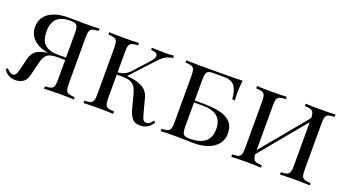

<svg xmlns="http://www.w3.org/2000/svg" viewBox="-62 -1071 2770 1548"><g transform="rotate(20 1323.5 -297.0)"><path d="M508.8 -502V-106Q508.8 -68.4 514.9 -51.3Q521 -34.2 537.4 -27.8Q553.7 -21.5 589.8 -20V0Q547.9 -2.9 461.9 -2.9Q381.8 -2.9 335 0V-20Q371.1 -21.5 387.5 -27.8Q403.8 -34.2 409.9 -51.3Q416 -68.4 416 -106V-275.9H349.1Q313 -275.9 289.6 -268.8Q266.1 -261.7 250.2 -241.9Q234.4 -222.2 225.1 -184.1L194.8 -62Q175.8 14.2 91.8 14.2Q57.6 14.2 33.4 -0.2Q9.3 -14.6 -9.8 -42L3.9 -55.2Q34.2 -21 59.1 -21Q74.2 -21 83.5 -35.4Q92.8 -49.8 101.1 -85L122.1 -172.9Q130.9 -209 148.4 -230.7Q166 -252.4 190.9 -263.4Q215.8 -274.4 251 -279.8Q263.7 -281.7 270 -282.2Q205.6 -291.5 166.7 -317.6Q127.9 -343.8 112.1 -376.7Q96.2 -409.7 96.2 -442.9Q96.2 -494.1 122.8 -531Q149.4 -567.9 201.2 -587.4Q252.9 -606.9 327.1 -606.9L366.7 -606.4Q450.2 -605 467.8 -605Q547.9 -605 589.8 -607.9V-587.9Q553.2 -586.4 537.1 -580.3Q521 -574.2 514.9 -557.1Q508.8 -540 508.8 -502ZM349.1 -295.9H416V-502Q416 -537.6 410.9 -555.7Q405.8 -573.7 392.3 -580.8Q378.9 -587.9 352.1 -587.9Q269 -587.9 232.4 -551.3Q195.8 -514.6 195.8 -441.9Q195.8 -397 208.7 -365.2Q221.7 -333.5 255.4 -314.7Q289.1 -295.9 349.1 -295.9Z M1161.1 14.2Q1137.2 14.2 1118.9 6.3Q1100.6 -1.5 1084.7 -25.4Q1068.8 -49.3 1057.1 -94.2L1030.3 -198.2Q1020 -236.8 1007.8 -259Q995.6 -281.2 968.8 -294.2Q941.9 -307.1 893.6 -307.1H847.2V-106Q847.2 -68.4 853.3 -51.3Q859.4 -34.2 875.7 -27.8Q892.1 -21.5 928.2 -20V0Q881.8 -2.9 801.3 -2.9Q714.8 -2.9 673.3 0V-20Q709.5 -21.5 725.8 -27.8Q742.2 -34.2 748.3 -51.3Q754.4 -68.4 754.4 -106V-502Q754.4 -539.6 748.3 -556.6Q742.2 -573.7 725.8 -580.1Q709.5 -586.4 673.3 -587.9V-607.9Q714.8 -605 801.3 -605Q881.8 -605 928.2 -607.9V-587.9Q892.1 -586.4 875.7 -580.1Q859.4 -573.7 853.3 -556.6Q847.2 -539.6 847.2 -502V-326.7Q881.3 -329.1 908.9 -342.8Q936.5 -356.4 967.3 -393.1L1072.3 -509.8Q1096.2 -538.1 1096.2 -557.1Q1096.2 -587.4 1039.6 -588.9V-607.9Q1092.8 -605 1154.3 -605Q1199.7 -605 1228.5 -607.9V-588.9Q1202.6 -584 1184.6 -577.1Q1166.5 -570.3 1148.2 -556.4Q1129.9 -542.5 1106.4 -517.1L929.2 -325.2Q946.8 -324.2 968.3 -320.8Q1036.1 -311 1074 -284.9Q1111.8 -258.8 1124.5 -210.9L1152.3 -105Q1161.1 -70.8 1166.5 -55.2Q1171.9 -39.6 1179.9 -31.2Q1188 -22.9 1201.7 -22.9Q1218.3 -22.9 1229 -31.5Q1239.7 -40 1256.3 -61L1271.5 -49.8Q1256.3 -27.8 1242.7 -14.6Q1229 -1.5 1209.5 6.3Q1189.9 14.2 1161.1 14.2Z M1851.6 -164.1Q1851.6 -115.7 1824 -78.6Q1796.4 -41.5 1744.4 -20.8Q1692.4 0 1621.6 0L1577.6 -1Q1517.1 -2.9 1459.5 -2.9Q1377.4 -2.9 1335.4 0V-20Q1371.6 -21.5 1387.9 -27.8Q1404.3 -34.2 1410.4 -51.3Q1416.5 -68.4 1416.5 -106V-502Q1416.5 -540 1410.4 -557.1Q1404.3 -574.2 1388.2 -580.3Q1372.1 -586.4 1335.4 -587.9V-607.9Q1377 -605 1457.5 -605H1598.6Q1752.4 -605 1817.4 -607.9Q1810.5 -547.9 1810.5 -500Q1810.5 -460.9 1813.5 -438H1790.5Q1785.2 -493.7 1771.7 -525.4Q1758.3 -557.1 1733.2 -571Q1708 -585 1666.5 -585H1573.2Q1545.9 -585 1532.7 -578.4Q1519.5 -571.8 1514.4 -554.7Q1509.3 -537.6 1509.3 -502V-326.2H1566.4Q1658.2 -326.2 1719.5 -313.5Q1780.8 -300.8 1816.2 -265.4Q1851.6 -230 1851.6 -164.1ZM1751.5 -168Q1751.5 -237.3 1711.4 -273.2Q1671.4 -309.1 1583.5 -309.1H1509.3V-106Q1509.3 -69.8 1514.4 -52.7Q1519.5 -35.6 1533 -29.3Q1546.4 -22.9 1574.2 -22.9Q1665.5 -22.9 1708.5 -59.6Q1751.5 -96.2 1751.5 -168Z M2533.2 -502V-106Q2533.2 -68.4 2539.3 -51.3Q2545.4 -34.2 2561.8 -27.8Q2578.1 -21.5 2614.3 -20V0Q2572.8 -2.9 2486.3 -2.9Q2406.2 -2.9 2359.4 0V-20Q2395.5 -21.5 2411.9 -27.8Q2428.2 -34.2 2434.3 -51.3Q2440.4 -68.4 2440.4 -106V-478.5L2115.7 -86.4Q2117.2 -58.6 2124.3 -45.2Q2131.3 -31.7 2147.5 -26.6Q2163.6 -21.5 2196.3 -20V0Q2149.9 -2.9 2069.3 -2.9Q1982.9 -2.9 1941.4 0V-20Q1977.5 -21.5 1993.9 -27.8Q2010.3 -34.2 2016.4 -51.3Q2022.5 -68.4 2022.5 -106V-502Q2022.5 -539.6 2016.4 -556.6Q2010.3 -573.7 1993.9 -580.1Q1977.5 -586.4 1941.4 -587.9V-607.9Q1982.9 -605 2069.3 -605Q2149.9 -605 2196.3 -607.9V-587.9Q2160.2 -586.4 2143.8 -580.1Q2127.4 -573.7 2121.3 -556.6Q2115.2 -539.6 2115.2 -502V-121.1L2440.4 -514.2Q2439.5 -545.9 2432.6 -560.5Q2425.8 -575.2 2409.7 -580.8Q2393.6 -586.4 2359.4 -587.9V-607.9Q2406.2 -605 2486.3 -605Q2572.3 -605 2614.3 -607.9V-587.9Q2578.1 -586.4 2561.8 -580.1Q2545.4 -573.7 2539.3 -556.6Q2533.2 -539.6 2533.2 -502Z"/></g></svg>

Font: Playfair Display SC
Style: Regular
Weight: 400
Designer: Claus Eggers Sørensen
Foundry: Claus Eggers Sørensen
Version: Version 1.004;PS 001.004;hotconv 1.0.70;makeotf.lib2.5.58329